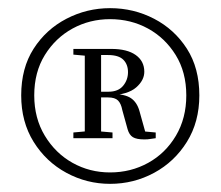

<svg xmlns="http://www.w3.org/2000/svg" viewBox="-20 -794 541 471"><path d="M362 -469V-455Q353 -454 348 -453Q343 -452 334 -452Q315 -452 306 -457.5Q297 -463 293 -477L280 -524Q277 -540 269.5 -547.5Q262 -555 245 -555H208V-569H246Q270 -569 282 -583.5Q294 -598 294 -617Q294 -636 282.5 -647.5Q271 -659 245 -659H208V-674H253Q292 -674 313 -659Q334 -644 334 -618Q334 -597 314 -579.5Q294 -562 250 -560L255 -564Q287 -563 301.5 -553Q316 -543 322 -522L339 -461L318 -473ZM204 -473H210L256 -469V-455H160V-469ZM204 -656 160 -660V-674H208V-659ZM64 -560Q64 -504 90 -461Q116 -418 158 -394.5Q200 -371 250 -371Q301 -371 343.5 -394.5Q386 -418 411.5 -461Q437 -504 437 -560Q437 -617 411 -659Q385 -701 343 -724Q301 -747 250 -747Q200 -747 158 -724Q116 -701 90 -659Q64 -617 64 -560ZM188 -455V-674H228V-455ZM32 -560Q32 -627 62.5 -674.5Q93 -722 143 -748Q193 -774 250 -774Q308 -774 358 -748Q408 -722 438.5 -674.5Q469 -627 469 -560Q469 -495 438.5 -446Q408 -397 358 -370Q308 -343 250 -343Q193 -343 143 -370Q93 -397 62.5 -446Q32 -495 32 -560Z"/></svg>

Font: Noto Serif SC
Style: Regular
Weight: 400
Designer: Ryoko NISHIZUKA 西塚涼子 (kana & ideographs); Frank Grießhammer (Latin, Greek & Cyrillic); Wenlong ZHANG 张文龙 (bopomofo); San
Foundry: Adobe
Version: Version 2.002-H1;hotconv 1.1.0;makeotfexe 2.6.0